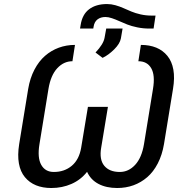

<svg xmlns="http://www.w3.org/2000/svg" viewBox="-20 -938 943 968"><path d="M358 -711.6 345.2 -629.3Q301.5 -629.3 268.6 -593.9Q235.8 -558.6 224.4 -490.1L179 -211.6Q167.6 -142.8 187.9 -106.9Q208.1 -71 251.4 -71Q304.7 -71 341.8 -102.1Q378.9 -133.2 389.2 -193.2L423.3 -399.1H524.1L490.1 -193.2Q479.8 -133.5 505.7 -102.3Q531.6 -71 583.8 -71Q628.2 -71 661.4 -106.9Q694.6 -142.8 706 -211.6L751.4 -490.1Q762.8 -558.9 742.4 -594.1Q721.9 -629.3 677.6 -629.3L690.3 -711.6Q734 -711.6 767.8 -697.8Q801.5 -683.9 824 -656.2Q846.6 -628.6 854 -587Q861.5 -545.5 852.3 -490.1L806.8 -211.6Q797.6 -157 775.6 -114.3Q753.6 -71.7 722.3 -44.7Q691.1 -17.8 652.9 -3.9Q614.7 9.9 571 9.9Q516 9.9 476.7 -10.7Q437.5 -31.2 419 -71.7Q387.1 -31.2 340.4 -10.7Q293.7 9.9 238.6 9.9Q195.3 9.9 161.8 -3.7Q128.2 -17.4 105.5 -44.9Q82.7 -72.4 75.3 -114Q67.8 -155.5 76.7 -211.6L122.2 -490.1Q131.4 -544.4 153.6 -586.8Q175.8 -629.3 207 -656.4Q238.3 -683.6 276.6 -697.6Q315 -711.6 358 -711.6ZM744.3 -859.4H764.2L754.3 -794H733Q701.3 -794 672.1 -800.1Q642.8 -806.1 621.3 -814.6Q599.8 -823.2 581 -831.7Q562.1 -840.2 544.2 -846.2Q526.3 -852.3 511.4 -852.3Q487.6 -852.3 471.6 -840.2Q455.6 -828.1 451.7 -802.6L450.3 -794H383.5L386.4 -811.1Q394.5 -865.1 429.2 -891.3Q463.8 -917.6 519.9 -917.6Q540.8 -917.6 562.1 -911.6Q583.5 -905.5 602.6 -897Q621.8 -888.5 642 -880Q662.3 -871.4 688.9 -865.4Q715.6 -859.4 744.3 -859.4ZM497.2 -646.3 461.6 -673.3Q501.4 -715.2 507.1 -747.2L515.6 -794H598L589.5 -744.3Q584.5 -717.7 555.8 -689.1Q527 -660.5 497.2 -646.3Z"/></svg>

Font: Karasuma Gothic
Style: Italic
Weight: 400
Italic angle: -9.39999°
Designer: Rasmus Andersson / Ryoko Nishizuka
Foundry: Genbu
Version: Version 1.00